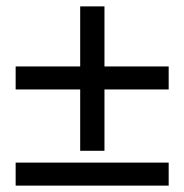

<svg xmlns="http://www.w3.org/2000/svg" viewBox="-20 -581 577 601"><path d="M508 0H29V-72H508ZM231 -109V-301H29V-373H231V-561H307V-373H508V-301H307V-109Z"/></svg>

Font: Source Serif Pro SemiBold
Style: Regular
Weight: 600
Designer: Frank Grießhammer
Foundry: Adobe Systems Incorporated
Version: Version 3.001;hotconv 1.0.111;makeotfexe 2.5.65597